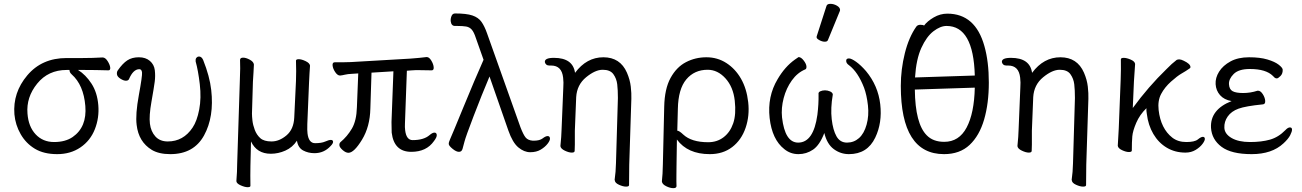

<svg xmlns="http://www.w3.org/2000/svg" viewBox="-20 -784 6775 999"><path d="M544 -418Q477 -420 417 -420H386Q426 -395 456 -349Q486 -303 491.5 -237Q497 -171 473.5 -111.5Q450 -52 398.5 -17Q347 18 277.5 18Q208 18 161.5 -10Q115 -38 87.5 -86Q60 -134 55 -189Q46 -302 122 -392Q198 -482 326 -482H408Q462 -482 513 -485H514Q528 -485 540 -466Q552 -447 553.5 -432.5Q555 -418 544 -418ZM341 -420H327Q231 -420 173.5 -349Q116 -278 123 -193Q128 -125 165.5 -85Q203 -45 261.5 -45Q320 -45 358 -71Q433 -123 424 -232.5Q415 -342 353 -397Q342 -407 342 -417Z M998 -464V-468Q997 -478 1002.5 -484Q1008 -490 1015 -490Q1029 -490 1037 -472Q1071 -387 1079 -316Q1095 -176 1041.5 -79Q988 18 866 18Q807 18 770 -4Q701 -46 691 -134Q684 -189 702.5 -289.5Q721 -390 719 -407Q717 -424 705 -424Q673 -424 651 -372Q647 -364 635 -364Q623 -364 606.5 -374.5Q590 -385 588.5 -397.5Q587 -410 593 -418Q618 -454 642.5 -470Q667 -486 702.5 -486Q738 -486 760 -467Q782 -448 785.5 -418.5Q789 -389 785 -358.5Q781 -328 768 -254.5Q755 -181 760 -140.5Q765 -100 788.5 -74Q812 -48 853 -48Q934 -48 982 -120Q1005 -154 1016.5 -214Q1028 -274 1019.5 -346Q1011 -418 998 -464Z M1389 16Q1316 16 1286 -48L1283 78Q1282 129 1283 183Q1283 190 1268.5 190Q1254 190 1232.5 180.5Q1211 171 1210 159V157Q1214 108 1214 70L1228 -367Q1231 -436 1229 -473Q1230 -484 1245 -484Q1260 -484 1279.5 -473.5Q1299 -463 1301 -449V-446Q1301 -433 1299 -407Q1297 -381 1296 -359L1291 -193Q1291 -179 1293.5 -156.5Q1296 -134 1305.5 -108.5Q1315 -83 1334 -65.5Q1353 -48 1393 -48Q1433 -48 1470.5 -79.5Q1508 -111 1511 -172L1520 -363Q1522 -412 1520 -468Q1520 -476 1534.5 -476Q1549 -476 1570 -466Q1591 -456 1593 -443V-441Q1592 -427 1590.5 -403.5Q1589 -380 1588 -355L1579 -139Q1578 -104 1580 -90Q1586 -39 1619.5 -39Q1653 -39 1672 -47.5Q1691 -56 1701.5 -56Q1712 -56 1713 -47Q1714 -38 1700 -24Q1666 13 1616 13Q1584 13 1557.5 -1Q1531 -15 1525 -52Q1502 -17 1465 -0.5Q1428 16 1389 16Z M2088 -107Q2094 -55 2127 -55Q2185 -55 2215 -81Q2230 -94 2240.5 -94Q2251 -94 2252.5 -82.5Q2254 -71 2238 -50Q2199 6 2120 6Q2030 6 2018 -94Q2017 -109 2017 -149L2027 -413L1913 -406L1907 -219Q1905 -125 1863.5 -57Q1822 11 1793 11Q1779 11 1763 -3Q1747 -17 1746 -27.5Q1745 -38 1751 -44Q1787 -74 1811 -115Q1835 -156 1837 -226L1844 -402L1813 -400Q1789 -399 1775 -395.5Q1761 -392 1750 -391H1749Q1736 -391 1724 -409Q1712 -427 1710.5 -443.5Q1709 -460 1722 -460H1765Q1791 -460 1805 -461L2115 -479Q2138 -481 2162 -483Q2186 -485 2198 -487H2201Q2213 -487 2224 -469Q2235 -451 2236.5 -434.5Q2238 -418 2226 -418L2162 -419Q2152 -419 2142 -419Q2132 -419 2123 -418L2097 -416L2087 -141Q2086 -122 2088 -107Z M2347 -649Q2328 -649 2325 -674Q2324 -688 2329.5 -701Q2335 -714 2348 -714Q2407 -714 2438 -703.5Q2469 -693 2485 -670.5Q2501 -648 2514 -611L2688 -122Q2703 -83 2715 -68.5Q2727 -54 2752 -52H2758Q2788 -52 2803.5 -64Q2819 -76 2829.5 -76Q2840 -76 2841.5 -65Q2843 -54 2829.5 -36.5Q2816 -19 2793.5 -5.5Q2771 8 2739 8Q2707 8 2677 -17Q2647 -42 2625 -105L2527 -386Q2486 -289 2444.5 -180.5Q2403 -72 2397 -48Q2391 -24 2386.5 -9Q2382 6 2368 6Q2354 6 2335 -9.5Q2316 -25 2315 -34Q2314 -43 2322 -60Q2330 -77 2390.5 -224.5Q2451 -372 2496 -473L2456 -586Q2446 -617 2434.5 -630Q2423 -643 2405.5 -646Q2388 -649 2358 -649Z M2815 -461Q2813 -483 2862 -483Q2961 -483 2972 -405Q3032 -486 3119.5 -486Q3207 -486 3242 -406Q3258 -369 3262 -333.5Q3266 -298 3265 -270L3254 73L3253 179Q3253 187 3237.5 187Q3222 187 3201 177.5Q3180 168 3179 155L3178 152Q3184 111 3185 65L3195 -274Q3195 -316 3191.5 -345.5Q3188 -375 3171.5 -398Q3155 -421 3116 -421Q3077 -421 3029.5 -382Q2982 -343 2978 -279L2971 -104Q2971 -95 2971 -74Q2971 -53 2971 -31.5Q2971 -10 2970 1Q2970 10 2955 10Q2940 10 2919 0Q2898 -10 2896 -23V-26Q2901 -73 2902 -112L2911 -330Q2913 -354 2910 -380Q2903 -443 2848 -443H2838Q2828 -443 2822 -448.5Q2816 -454 2815 -461Z M3673 18Q3558 18 3502 -58L3500 79Q3500 88 3499.5 126.5Q3499 165 3500 184Q3500 195 3483.5 195Q3467 195 3446.5 185Q3426 175 3424 161V158Q3428 125 3429 71L3436 -229Q3438 -322 3469 -378.5Q3500 -435 3549 -460.5Q3598 -486 3655.5 -486Q3713 -486 3759.5 -456Q3806 -426 3835.5 -374.5Q3865 -323 3873 -252.5Q3881 -182 3859.5 -119Q3838 -56 3790 -19Q3742 18 3673 18ZM3504 -104Q3514 -104 3535 -84Q3578 -44 3665 -44Q3711 -44 3745 -70Q3779 -96 3795 -142.5Q3811 -189 3803 -260.5Q3795 -332 3754.5 -376.5Q3714 -421 3662 -421Q3593 -421 3551 -371Q3509 -321 3507 -218Z M4280 -752Q4283 -764 4300.5 -764Q4318 -764 4334.5 -754.5Q4351 -745 4351 -732Q4351 -729 4350 -727L4288 -576Q4285 -567 4271.5 -567Q4258 -567 4243.5 -575Q4229 -583 4229 -589.5Q4229 -596 4230 -597ZM4049 -173Q4064 -42 4133 -42Q4213 -42 4233 -187Q4240 -243 4239 -294Q4237 -304 4248 -309Q4259 -314 4272.5 -314Q4286 -314 4298.5 -308.5Q4311 -303 4313 -294V-291Q4301 -221 4307.5 -164Q4314 -107 4332.5 -74.5Q4351 -42 4387 -42Q4423 -42 4449.5 -65.5Q4476 -89 4489 -135.5Q4502 -182 4496 -235.5Q4490 -289 4476 -327Q4444 -410 4397 -445Q4384 -454 4383 -465Q4381 -480 4397 -480Q4410 -480 4434.5 -462.5Q4459 -445 4486 -414Q4549 -338 4560 -241.5Q4571 -145 4534 -68Q4493 18 4397 18Q4354 18 4318.5 -8Q4283 -34 4269 -92Q4245 -29 4210.5 -5.5Q4176 18 4134.5 18Q4093 18 4061 -8Q3997 -58 3984.5 -170Q3972 -282 4026 -372Q4064 -437 4116 -474Q4134 -487 4135 -487Q4148 -487 4161.5 -469.5Q4175 -452 4176 -439Q4177 -426 4170 -423Q4129 -406 4100 -365.5Q4071 -325 4057.5 -273.5Q4044 -222 4049 -173Z M4740 -318Q4742 -140 4802 -80Q4835 -46 4893 -46Q4970 -46 5009.5 -120.5Q5049 -195 5052 -328ZM5052 -391Q5045 -649 4905 -649Q4873 -649 4837 -621.5Q4801 -594 4774 -535Q4747 -476 4741 -381ZM4892 18Q4667 18 4667 -337Q4667 -423 4688 -507Q4709 -591 4748 -646Q4755 -655 4769 -655Q4783 -655 4788 -651Q4805 -674 4838.5 -693.5Q4872 -713 4909 -713Q5055 -713 5102 -544Q5125 -463 5125 -354.5Q5125 -246 5100.5 -162Q5076 -78 5025 -30Q4974 18 4892 18Z M5193 -461Q5191 -483 5240 -483Q5339 -483 5350 -405Q5410 -486 5497.5 -486Q5585 -486 5620 -406Q5636 -369 5640 -333.5Q5644 -298 5643 -270L5632 73L5631 179Q5631 187 5615.5 187Q5600 187 5579 177.5Q5558 168 5557 155L5556 152Q5562 111 5563 65L5573 -274Q5573 -316 5569.5 -345.5Q5566 -375 5549.5 -398Q5533 -421 5494 -421Q5455 -421 5407.5 -382Q5360 -343 5356 -279L5349 -104Q5349 -95 5349 -74Q5349 -53 5349 -31.5Q5349 -10 5348 1Q5348 10 5333 10Q5318 10 5297 0Q5276 -10 5274 -23V-26Q5279 -73 5280 -112L5289 -330Q5291 -354 5288 -380Q5281 -443 5226 -443H5216Q5206 -443 5200 -448.5Q5194 -454 5193 -461Z M5796 -27 5801 -115 5811 -369Q5813 -422 5812 -475Q5812 -483 5827 -483Q5842 -483 5863 -474Q5884 -465 5886 -452V-449Q5883 -414 5880 -360L5874 -222Q5955 -333 6049 -424Q6078 -454 6102 -472Q6107 -475 6116 -475Q6125 -475 6139 -468Q6173 -452 6174 -436Q6175 -431 6170 -428Q6150 -414 6128 -401.5Q6106 -389 6073 -359.5Q6040 -330 6021.5 -295Q6003 -260 6008.5 -211.5Q6014 -163 6032 -127Q6050 -91 6079.5 -68Q6109 -45 6152.5 -45Q6196 -45 6212.5 -58.5Q6229 -72 6238.5 -72Q6248 -72 6249 -62.5Q6250 -53 6237 -35.5Q6224 -18 6201 -4Q6178 10 6148 10Q6094 10 6051 -15.5Q6008 -41 5981 -87Q5954 -133 5947 -192L5945 -207Q5945 -214 5945 -221Q5910 -187 5892 -145Q5874 -103 5871.5 -74.5Q5869 -46 5869 -1Q5869 7 5854 7Q5839 7 5818.5 -2.5Q5798 -12 5796 -25Z M6523 -312H6526Q6539 -312 6550.5 -294Q6562 -276 6563 -259Q6564 -242 6551 -241Q6461 -232 6424 -218.5Q6387 -205 6368 -178Q6349 -151 6350.5 -119Q6352 -87 6388 -66Q6424 -45 6484 -45Q6544 -45 6588 -57.5Q6632 -70 6668 -107Q6681 -121 6691.5 -121Q6702 -121 6702.5 -110.5Q6703 -100 6693 -80.5Q6683 -61 6658 -38Q6598 18 6492.5 18Q6387 18 6336 -20Q6285 -58 6281 -119Q6276 -214 6388 -258Q6349 -265 6328 -289Q6307 -313 6305 -346Q6303 -379 6323 -411Q6343 -443 6382.5 -464.5Q6422 -486 6479 -486Q6536 -486 6574.5 -474.5Q6613 -463 6633 -447.5Q6653 -432 6654 -422Q6655 -401 6642.5 -388.5Q6630 -376 6623.5 -376Q6617 -376 6612 -380L6603 -389Q6567 -425 6483 -425Q6425 -425 6399 -399Q6373 -373 6374.5 -346Q6376 -319 6393.5 -309.5Q6411 -300 6448.5 -300Q6486 -300 6523 -312Z"/></svg>

Font: LXGW WenKai
Style: Regular
Weight: 400
Designer: LXGW / Fontworks Inc.
Foundry: LXGW / Fontworks Inc.
Version: Version 1.520; June 14, 2025